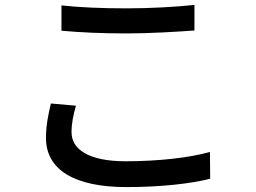

<svg xmlns="http://www.w3.org/2000/svg" viewBox="-20 -733 1040 781"><path d="M230 -608C309 -601 394 -597 496 -597C588 -597 703 -604 771 -609V-713C697 -705 591 -699 495 -699C394 -699 302 -703 230 -711V-608ZM187 -312C178 -273 167 -226 167 -172C167 -43 282 28 494 28C635 28 757 14 835 -6L834 -115C754 -92 627 -77 491 -77C340 -77 271 -126 271 -195C271 -231 278 -265 289 -303L187 -312Z"/></svg>

Font: Noto Sans CJK KR Medium
Style: Regular
Weight: 500
Designer: Ryoko NISHIZUKA (kana & ideographs); Paul D. Hunt (Latin, Greek & Cyrillic); Wenlong ZHANG (bopomofo); Sandoll Communica
Foundry: Adobe Systems Incorporated
Version: Version 1.004;PS 1.004;hotconv 1.0.82;makeotf.lib2.5.63406